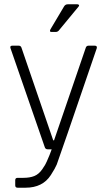

<svg xmlns="http://www.w3.org/2000/svg" viewBox="-20 -723 499 895"><path d="M296 -703H341Q346 -703 348 -699.5Q350 -696 346 -692L256 -583Q250 -574 239 -574H220Q209 -574 215 -586L278 -692Q284 -703 296 -703ZM99 152H62Q51 152 51 141V117Q51 106 62 106H89Q119 106 140 97.5Q161 89 177 66Q193 43 198 30Q212 -1 221 -27H202Q191 -27 188 -39L29 -498Q25 -510 37 -510H68Q78 -510 81 -498L228 -69H232L379 -498Q382 -510 392 -510H422Q434 -510 431 -498Q252 26 244.5 44Q237 62 217 93Q179 152 99 152Z"/></svg>

Font: Rajdhani
Style: Regular
Weight: 400
Designer: Satya Rajpurohit, Jyotish Sonowal
Foundry: Indian Type Foundry
Version: Version 1.201 February 1, 2022